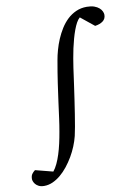

<svg xmlns="http://www.w3.org/2000/svg" viewBox="-233 -802 776 1097"><g transform="rotate(-10 155.5 -254.0)"><path d="M440.9 -674.8Q440.9 -650.9 423.3 -637.9Q405.8 -625 377.9 -621.1L299.8 -684.1Q289.1 -675.3 279.8 -658.4Q270.5 -641.6 262.2 -619.1Q253.9 -596.7 246.6 -570.3Q239.3 -543.9 233.2 -516.1Q227.1 -488.3 222.4 -460.2Q217.8 -432.1 213.9 -407.2Q212.4 -396 208.5 -368.2Q204.6 -340.3 199.5 -303.7Q194.3 -267.1 188.2 -225.3Q182.1 -183.6 176 -144.8Q169.9 -106 164.1 -73.2Q158.2 -40.5 153.8 -22Q147 5.9 135 35.4Q123 64.9 106.7 92.8Q90.3 120.6 70.6 145.5Q50.8 170.4 28.6 189Q6.3 207.5 -17.8 218.3Q-42 229 -66.9 229Q-85.9 229 -98.4 222.7Q-110.8 216.3 -117.7 207.8Q-124.5 199.2 -127.2 191.2Q-129.9 183.1 -129.9 179.2Q-129.9 160.2 -122.6 149.7Q-115.2 139.2 -104 130.9L-2 157.2Q11.2 141.1 22.2 117.7Q33.2 94.2 42.2 65.9Q51.3 37.6 58.6 5.1Q65.9 -27.3 71.8 -62Q78.1 -97.2 83.5 -137.9Q88.9 -178.7 95.5 -227.8Q102.1 -276.9 110.6 -335.7Q119.1 -394.5 131.8 -465.8Q136.2 -492.2 144.8 -522.7Q153.3 -553.2 166 -583.3Q178.7 -613.3 196 -641.1Q213.4 -668.9 235.8 -690.2Q258.3 -711.4 286.6 -724.1Q314.9 -736.8 349.1 -736.8Q374.5 -736.8 392.1 -730.5Q409.7 -724.1 420.4 -714.6Q431.2 -705.1 436 -694.3Q440.9 -683.6 440.9 -674.8Z"/></g></svg>

Font: Charis SIL
Style: Italic
Weight: 400
Italic angle: -11°
Foundry: SIL International
Version: Version 4.112